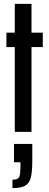

<svg xmlns="http://www.w3.org/2000/svg" viewBox="-20 -678 252 987"><path d="M56 0V-436H13V-510H56V-658H142V-510H200V-436H142V0ZM85 180V156H52V62H146V147Q146 205 138.5 234.5Q131 264 109.5 276.5Q88 289 44 289V246Q71 246 78 233Q85 220 85 180Z"/></svg>

Font: Saira Ultra Condensed SemiBold
Style: Regular
Weight: 600
Width: 1
Designer: Hector Gatti with collaboration of the Omnibus-Type team
Foundry: Omnibus-Type
Version: Version 1.001; ttfautohint (v1.8)